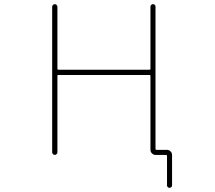

<svg xmlns="http://www.w3.org/2000/svg" viewBox="-20 -773 1040 929"><path d="M788.1 124V-18.6Q788.1 -23.4 783.2 -23.4H732.4Q722.7 -23.4 715.3 -30.8Q708 -38.1 708 -47.9V-405.3Q708 -410.2 704.1 -410.2H262.7Q257.8 -410.2 257.8 -405.3V-36.1Q257.8 -31.2 253.9 -27.3Q250 -23.4 245.1 -23.4Q240.2 -23.4 236.3 -27.3Q232.4 -31.2 232.4 -36.1V-740.2Q232.4 -745.1 236.3 -749Q240.2 -752.9 245.1 -752.9Q250 -752.9 253.9 -749Q257.8 -745.1 257.8 -740.2V-439.5Q257.8 -435.5 262.7 -435.5H704.1Q708 -435.5 708 -439.5V-741.2Q708 -746.1 711.9 -749.5Q715.8 -752.9 720.7 -752.9Q725.6 -752.9 729 -749.5Q732.4 -746.1 732.4 -741.2V-52.7Q732.4 -47.9 737.3 -47.9H788.1Q797.9 -47.9 805.2 -40.5Q812.5 -33.2 812.5 -23.4V124Q812.5 128.9 809.1 132.3Q805.7 135.7 800.3 135.7Q794.9 135.7 791.5 132.3Q788.1 128.9 788.1 124Z"/></svg>

Font: Rounded Mgen+ 1mn thin
Style: Regular
Weight: 100
Designer: [Source Han Sans]
Ryoko NISHIZUKA  (kana & ideographs); Paul D. Hunt (Latin, Greek & Cyrillic); Wenlong ZHANG  (bopomofo
Version: Version 1.059.20150602